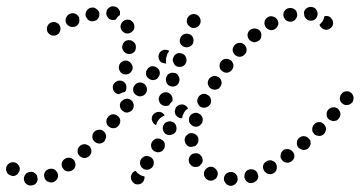

<svg xmlns="http://www.w3.org/2000/svg" viewBox="-21 -584 1173 626"><path d="M746 16Q739 22 730 22Q725 21 721 19Q717 17 715 14Q712 10 710 6Q709 2 709 -3Q710 -12 717 -18Q724 -24 733 -23H734Q738 -23 742 -21Q746 -19 749 -15Q750 -14 751 -12Q753 -10 753 -8Q753 -4 754 0Q754 0 754 1Q754 1 754 1Q753 10 746 16ZM99 10Q97 14 93 17Q89 19 85 20Q81 21 76 21Q67 19 61 12Q56 4 57 -5Q58 -9 60 -13Q63 -17 66 -20Q70 -22 74 -23Q79 -24 83 -24Q89 -23 93 -19Q98 -16 100 -10Q100 -10 100 -9Q101 -4 102 1Q102 1 102 1Q102 2 102 2Q101 6 99 10ZM406 -5Q406 0 408 4Q410 8 413 11Q416 14 420 16Q429 19 438 15Q446 11 449 2Q450 -1 450 -3Q451 -6 450 -8Q450 -8 450 -9Q441 -10 434 -15Q427 -19 422 -26Q421 -26 421 -27Q416 -25 412 -22Q409 -18 407 -13Q405 -9 406 -5ZM806 11Q814 8 819 0Q823 -8 819 -17Q819 -18 819 -18Q819 -19 819 -19Q819 -19 818 -20Q817 -23 814 -26Q811 -28 808 -30Q804 -32 799 -32Q795 -33 791 -31Q786 -30 783 -27Q780 -24 778 -20Q776 -15 776 -11Q775 -7 777 -2Q780 6 788 11Q797 15 806 11ZM167 -4Q170 -13 166 -21Q166 -22 165 -22Q165 -22 165 -23Q164 -24 164 -24Q162 -27 159 -30Q156 -32 153 -33Q149 -34 145 -34Q140 -34 136 -32Q127 -28 124 -20Q121 -11 125 -2Q127 2 130 5Q133 8 138 9Q142 11 146 11Q151 11 155 9Q163 5 167 -4ZM682 -1Q678 2 674 4Q670 5 665 5Q661 5 657 3Q653 1 650 -2Q647 -6 645 -10Q644 -14 644 -19Q644 -23 646 -27Q650 -35 659 -39Q668 -42 676 -38Q683 -34 686 -28Q690 -22 689 -14Q688 -12 687 -9Q687 -9 687 -8Q687 -8 687 -8Q685 -4 682 -1ZM28 -11Q24 -10 19 -10Q15 -11 11 -13Q7 -15 4 -18Q1 -22 0 -26Q-2 -30 -1 -35Q-1 -39 1 -43Q3 -47 7 -50Q10 -53 14 -54Q19 -56 23 -55Q27 -55 31 -53Q35 -51 38 -47Q42 -43 43 -38Q44 -33 43 -28Q42 -26 41 -24Q39 -21 37 -17Q37 -17 37 -16Q36 -16 36 -16Q32 -13 28 -11ZM881 -33Q883 -42 879 -50Q877 -54 873 -57Q869 -59 865 -61Q861 -62 856 -61Q852 -61 848 -58Q840 -54 837 -45Q835 -36 840 -27Q842 -24 846 -21Q849 -18 853 -17Q858 -16 862 -16Q867 -17 870 -19H871Q879 -24 881 -33ZM222 -36Q224 -40 225 -45Q226 -49 224 -53Q223 -58 221 -61Q218 -65 214 -67Q210 -69 206 -70Q201 -70 197 -69Q193 -68 189 -65Q182 -60 180 -51Q179 -41 185 -34Q187 -30 191 -28Q195 -26 200 -25Q204 -25 208 -26Q213 -27 216 -30Q220 -32 222 -36ZM480 -58Q478 -67 470 -72Q466 -74 461 -75Q457 -76 453 -75Q448 -74 445 -71Q441 -69 439 -65Q434 -57 436 -48Q438 -39 446 -34Q450 -31 454 -31Q459 -30 463 -31Q467 -32 471 -35Q475 -37 477 -41Q482 -49 480 -58ZM620 -40Q615 -39 611 -40Q607 -41 603 -44Q600 -47 597 -51Q593 -59 595 -68Q598 -77 606 -82Q610 -84 614 -84Q619 -85 623 -84Q627 -82 631 -80Q634 -77 637 -73Q639 -68 640 -62Q640 -56 637 -51Q636 -51 636 -50Q632 -47 630 -43Q629 -43 629 -43Q628 -42 628 -42Q624 -40 620 -40ZM938 -69Q940 -77 937 -84Q935 -88 932 -91Q929 -94 925 -96Q921 -98 917 -98Q912 -98 908 -97Q907 -96 905 -96Q904 -95 903 -94Q895 -89 894 -79Q892 -70 898 -63Q900 -59 904 -57Q908 -54 912 -54Q917 -53 921 -54Q925 -55 929 -58Q935 -62 938 -69ZM277 -90Q277 -99 272 -106Q269 -109 265 -111Q261 -113 256 -114Q252 -114 248 -113Q243 -111 240 -109Q240 -108 239 -108Q239 -108 239 -108Q232 -101 232 -92Q231 -83 238 -76Q241 -73 245 -71Q249 -69 253 -69Q258 -69 262 -70Q266 -72 270 -75Q276 -81 277 -90ZM513 -98Q514 -98 514 -99Q518 -107 516 -116Q514 -125 505 -129Q502 -132 497 -132Q493 -133 488 -132Q484 -131 481 -128Q478 -126 475 -122Q470 -114 472 -105Q474 -96 482 -91Q486 -89 490 -88Q494 -87 499 -88Q503 -89 507 -91Q511 -94 513 -98Q513 -98 513 -98ZM989 -107Q991 -111 992 -116Q992 -120 991 -125Q989 -129 986 -132Q980 -139 971 -140Q962 -141 955 -135Q947 -129 947 -119Q946 -110 952 -103Q955 -100 959 -98Q963 -96 967 -95Q972 -95 976 -96Q980 -98 984 -100V-101Q987 -103 989 -107ZM587 -112Q581 -119 581 -129Q581 -133 583 -137Q585 -141 589 -144Q592 -147 596 -149Q600 -150 605 -150Q614 -149 620 -143Q627 -136 626 -126Q626 -122 624 -118Q622 -114 619 -111Q617 -109 616 -108Q614 -108 613 -107Q612 -107 611 -107Q607 -106 603 -105Q603 -105 603 -105Q603 -105 602 -105Q593 -105 587 -112ZM323 -131Q325 -135 325 -139Q325 -144 323 -148Q321 -152 318 -155Q311 -162 302 -161Q293 -161 286 -154Q280 -148 280 -138Q280 -129 287 -123Q294 -116 303 -116Q312 -116 319 -123Q322 -126 323 -131ZM1035 -147Q1038 -150 1040 -155Q1042 -159 1042 -163Q1042 -168 1040 -172Q1038 -176 1035 -179Q1029 -186 1020 -186Q1010 -186 1004 -179Q1000 -176 999 -172Q997 -168 997 -163Q997 -159 998 -155Q1000 -151 1003 -147Q1010 -141 1019 -141Q1028 -140 1035 -147ZM554 -170Q553 -179 545 -185Q541 -187 537 -188Q532 -189 528 -188Q524 -187 520 -185Q516 -183 514 -179Q508 -171 510 -162Q512 -153 519 -147Q523 -145 527 -144Q532 -143 536 -144Q540 -145 544 -147Q548 -149 551 -153Q556 -161 554 -170ZM366 -175Q367 -175 367 -176Q372 -184 371 -193Q369 -202 361 -207Q357 -210 353 -211Q348 -212 344 -211Q340 -210 337 -208Q334 -206 332 -204V-203Q325 -197 326 -187Q326 -178 333 -172Q337 -169 341 -167Q345 -166 350 -166Q354 -166 358 -168Q362 -170 365 -174Q366 -174 366 -175ZM603 -177Q599 -180 597 -184Q595 -188 595 -192Q595 -197 596 -201Q599 -210 608 -214Q616 -218 625 -215Q629 -213 633 -210Q636 -207 638 -203Q640 -199 640 -195Q640 -190 639 -186Q636 -179 629 -174Q623 -170 615 -171Q613 -172 611 -172Q611 -172 611 -172Q610 -172 610 -172Q606 -174 603 -177ZM475 -204V-205Q477 -209 480 -212Q483 -215 487 -217Q491 -219 495 -219Q500 -220 504 -218Q508 -217 511 -214Q514 -212 516 -208Q511 -206 507 -203Q500 -199 495 -192Q490 -185 488 -176Q488 -176 488 -176Q480 -179 476 -188Q472 -196 475 -204ZM1089 -213Q1088 -222 1081 -229Q1078 -232 1074 -233Q1070 -235 1065 -234Q1061 -234 1057 -232Q1053 -230 1050 -227Q1043 -220 1044 -211Q1044 -201 1051 -195Q1055 -192 1059 -191Q1063 -189 1067 -189Q1072 -190 1076 -191Q1080 -193 1083 -197Q1089 -204 1089 -213ZM583 -223Q587 -227 592 -230Q591 -233 589 -235Q587 -238 585 -239Q577 -245 568 -243Q559 -242 553 -234Q551 -231 550 -226Q548 -222 549 -218Q550 -213 552 -209Q554 -206 558 -203Q561 -201 565 -199Q569 -198 573 -199Q573 -203 575 -208Q578 -216 583 -223ZM415 -242Q414 -251 407 -257Q400 -263 391 -262Q382 -261 376 -254H375Q369 -247 370 -238Q371 -229 378 -223Q382 -220 386 -218Q390 -217 395 -217Q399 -218 403 -220Q407 -222 410 -225Q416 -233 415 -242ZM622 -257Q622 -253 623 -249Q625 -244 627 -241Q630 -237 634 -235Q643 -231 651 -234Q660 -237 665 -245Q667 -249 667 -254Q668 -258 666 -262Q665 -267 662 -270Q659 -273 655 -275Q647 -280 638 -277Q629 -274 625 -266Q623 -262 622 -257ZM515 -239Q511 -239 507 -242Q500 -246 498 -254Q495 -261 498 -268Q501 -277 510 -281Q518 -285 527 -282Q535 -279 539 -271Q543 -263 541 -254Q538 -251 535 -248Q533 -245 531 -242Q530 -241 528 -240Q526 -239 524 -239Q519 -238 515 -239ZM1131 -258Q1132 -263 1132 -267Q1131 -271 1129 -275Q1127 -279 1123 -282Q1116 -288 1106 -286Q1097 -285 1092 -277Q1089 -274 1088 -269Q1087 -265 1087 -261Q1088 -256 1090 -252Q1092 -249 1096 -246Q1103 -240 1113 -242Q1122 -243 1127 -250H1128Q1130 -254 1131 -258ZM458 -295Q457 -304 450 -310Q442 -316 433 -315Q424 -314 418 -306Q412 -299 413 -290Q414 -280 422 -275Q429 -269 438 -270Q447 -271 453 -278Q459 -285 458 -295ZM390 -291Q390 -289 389 -288Q388 -286 386 -284Q378 -283 371 -279Q369 -278 367 -277Q365 -277 364 -277Q363 -277 361 -278Q353 -281 349 -289Q345 -298 348 -307Q351 -315 360 -319Q368 -323 377 -320Q383 -318 387 -313Q391 -308 391 -301Q391 -297 391 -292Q391 -292 390 -292Q390 -292 390 -291ZM657 -309Q659 -300 667 -295Q670 -293 675 -292Q679 -291 684 -292Q688 -293 692 -295Q695 -298 698 -302Q703 -310 701 -319Q699 -328 691 -333Q687 -335 683 -336Q678 -337 674 -336Q670 -335 666 -332Q662 -330 660 -326Q655 -318 657 -309ZM521 -332V-331Q519 -327 520 -323Q520 -318 522 -314Q524 -310 527 -307Q531 -304 535 -303Q544 -300 552 -304Q560 -308 563 -317Q566 -326 562 -334Q558 -343 550 -346Q545 -347 541 -347Q537 -347 533 -345Q528 -343 525 -340Q522 -336 521 -332ZM495 -332Q501 -339 500 -349Q498 -358 491 -363Q484 -369 474 -368Q465 -367 460 -359Q454 -352 455 -343Q456 -333 464 -328Q471 -322 480 -323Q490 -324 495 -332ZM370 -352Q374 -344 383 -342Q392 -340 400 -344Q408 -349 411 -358Q413 -367 408 -375Q403 -383 394 -386Q385 -388 377 -383Q369 -378 367 -369Q365 -360 370 -352ZM695 -366Q696 -357 704 -352Q711 -346 720 -347Q730 -349 735 -356Q741 -364 740 -373Q738 -382 731 -388Q723 -393 714 -392Q705 -391 699 -383Q694 -376 695 -366ZM542 -387Q543 -383 545 -379Q547 -374 550 -371Q553 -368 557 -367Q566 -364 575 -368Q583 -372 586 -381Q588 -385 587 -389Q587 -394 585 -398Q583 -402 580 -405Q577 -408 573 -409Q564 -413 555 -409Q547 -405 544 -396Q542 -392 542 -387ZM531 -418Q528 -420 524 -421Q519 -422 515 -422Q511 -421 507 -419Q503 -417 500 -413Q495 -405 496 -396Q497 -387 505 -381Q508 -379 513 -378Q517 -377 521 -377Q520 -382 520 -387Q520 -395 523 -403Q525 -411 531 -418ZM743 -436Q742 -435 742 -434Q739 -430 738 -426Q737 -422 738 -417Q739 -413 742 -409Q744 -405 748 -403Q755 -398 763 -399Q771 -400 777 -407Q780 -410 782 -414Q783 -418 783 -423Q783 -427 781 -431Q779 -435 776 -438Q769 -445 759 -444Q750 -444 744 -437Q743 -436 743 -436ZM377 -432Q377 -423 383 -416Q389 -409 398 -408Q407 -407 415 -413Q422 -419 422 -429Q423 -438 417 -445Q411 -452 402 -453Q392 -454 385 -448Q378 -441 378 -432ZM565 -451Q565 -446 567 -442Q569 -438 573 -435Q576 -432 580 -431Q589 -428 597 -432Q606 -436 609 -444Q610 -449 610 -453Q610 -458 608 -462Q606 -466 603 -469Q600 -472 595 -473Q587 -476 578 -472Q570 -468 567 -460V-459Q565 -455 565 -451ZM786 -471Q786 -461 792 -454Q795 -451 799 -449Q803 -447 807 -446Q812 -446 816 -448Q820 -449 823 -452H824Q831 -458 831 -467Q832 -477 826 -484Q823 -487 819 -489Q815 -491 811 -491Q806 -492 802 -490Q798 -489 794 -486Q787 -480 786 -471ZM164 -470Q172 -474 175 -483Q178 -492 174 -500Q172 -504 169 -507Q165 -510 161 -511Q157 -513 153 -512Q148 -512 144 -510Q136 -506 133 -497Q130 -489 134 -480Q138 -472 147 -469Q155 -466 164 -470ZM373 -491Q370 -500 375 -508Q379 -516 388 -519Q392 -520 396 -520Q401 -520 405 -518Q409 -515 412 -512Q415 -509 416 -504Q419 -495 415 -487Q410 -479 401 -476Q401 -476 400 -476Q400 -476 399 -475Q396 -475 393 -475Q386 -475 381 -480Q375 -484 373 -491ZM846 -523Q844 -519 842 -516Q841 -511 841 -507Q842 -502 844 -498Q848 -490 857 -487Q865 -484 874 -488Q874 -489 874 -489Q875 -489 875 -489Q883 -494 886 -503Q888 -512 883 -520Q878 -528 869 -530Q860 -533 852 -528Q849 -526 846 -523ZM1032 -490Q1035 -488 1040 -487Q1044 -486 1049 -488Q1053 -489 1056 -492Q1064 -497 1065 -506Q1066 -516 1060 -523Q1056 -529 1050 -531Q1043 -533 1037 -531Q1037 -530 1036 -529Q1035 -521 1030 -514Q1026 -508 1021 -504Q1021 -502 1022 -500Q1023 -497 1025 -496Q1028 -492 1032 -490ZM589 -523Q589 -523 589 -523Q588 -518 588 -514Q588 -510 590 -506Q592 -502 596 -499Q599 -496 603 -494Q612 -491 620 -495Q629 -499 632 -508Q635 -517 631 -525Q627 -534 618 -537Q609 -540 601 -536Q593 -532 589 -523Q589 -523 589 -523ZM224 -497Q219 -496 215 -496Q211 -496 206 -498Q202 -500 199 -503Q196 -506 194 -510Q191 -519 195 -527Q199 -536 207 -539Q212 -541 216 -541Q220 -541 225 -539Q229 -537 232 -534Q235 -531 237 -527Q237 -526 237 -526Q237 -526 237 -525Q237 -525 237 -524Q239 -516 236 -508Q232 -501 224 -497ZM917 -515Q924 -512 932 -514Q941 -517 945 -525Q950 -533 947 -542Q945 -551 937 -555Q928 -560 919 -557Q919 -557 919 -557Q919 -557 918 -557Q910 -554 905 -546Q901 -537 904 -529Q904 -529 904 -528Q904 -528 904 -528Q905 -527 906 -525Q909 -518 917 -515ZM293 -518Q289 -516 285 -515H284Q280 -514 276 -515Q271 -516 268 -518Q264 -521 262 -525Q259 -529 258 -533Q257 -542 262 -550Q267 -557 276 -559H277Q286 -561 293 -555Q301 -550 303 -541Q303 -541 303 -540Q303 -540 303 -540Q303 -538 303 -537Q303 -533 302 -530Q301 -527 299 -524Q296 -520 293 -518ZM980 -558Q988 -563 997 -561Q1007 -559 1011 -551Q1016 -543 1014 -534Q1012 -525 1005 -520Q997 -515 988 -517H987Q981 -519 977 -523Q972 -528 971 -534Q971 -538 970 -542Q970 -543 970 -543Q970 -544 970 -544Q972 -553 980 -558ZM344 -519Q335 -520 330 -528Q324 -535 326 -545Q327 -554 335 -559Q342 -565 351 -563Q361 -562 366 -554Q372 -547 370 -538Q370 -537 370 -536Q370 -536 370 -535Q368 -534 366 -532Q360 -527 356 -520Q353 -519 350 -519Q347 -518 344 -519Z"/></svg>

Font: FRB American Cursive Dotted Extrabold
Style: Bold Italic
Weight: 800
Italic angle: -25°
Version: Version 2.0;Modular Font Editor K font №1